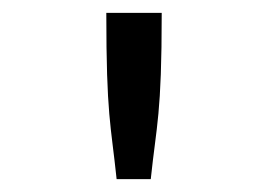

<svg xmlns="http://www.w3.org/2000/svg" viewBox="-20 -685 415 298"><path d="M145 -665C145 -505 152 -493 161 -407H214C223 -493 231 -506 231 -665Z"/></svg>

Font: Inconsolata Condensed
Style: Bold
Weight: 700
Width: 3
Monospace: yes
Designer: Raph Levien, Cyreal, Brenton Simpson
Foundry: Raph Levien, Cyreal, Google
Version: Version 3.100